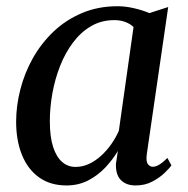

<svg xmlns="http://www.w3.org/2000/svg" viewBox="-20 -570 589 601"><path d="M439.5 -87.5Q436.5 -65 442.8 -56.5Q449 -48 458.5 -48Q467.5 -48 478.8 -54.8Q490 -61.5 504 -75.5L516.5 -52.5Q511 -44 495.5 -29Q480 -14 457 -1.8Q434 10.5 404.5 10.5Q374.5 10.5 358 -6.8Q341.5 -24 343 -58L349 -97.5Q333 -70.5 309.8 -45.8Q286.5 -21 256 -5.2Q225.5 10.5 188 10.5Q137.5 10.5 102.2 -14.8Q67 -40 48.8 -85Q30.5 -130 30.5 -189Q30.5 -239 43.8 -290.5Q57 -342 83.2 -388.5Q109.5 -435 148 -471.5Q186.5 -508 236.8 -529.2Q287 -550.5 348 -550.5Q373 -550.5 399.8 -544.2Q426.5 -538 447.5 -529L506.5 -548ZM398 -485.5Q387.5 -495.5 372.2 -501.2Q357 -507 337.5 -507Q297.5 -507 265.2 -488.2Q233 -469.5 208.8 -437.2Q184.5 -405 168.2 -363.8Q152 -322.5 144 -278Q136 -233.5 136 -190.5Q136 -142 146.2 -110.2Q156.5 -78.5 174.5 -63Q192.5 -47.5 216.5 -47.5Q238.5 -47.5 258.8 -57Q279 -66.5 296.8 -82.8Q314.5 -99 328.5 -119Q342.5 -139 352 -160.5Z"/></svg>

Font: Merriweather 60pt
Style: Italic
Weight: 400
Italic angle: -7.8°
Version: Version 2.101